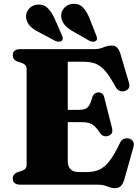

<svg xmlns="http://www.w3.org/2000/svg" viewBox="-20 -954 723 992"><path d="M250.5 -386.5H388Q419 -386.5 432.5 -399Q446 -411.5 455.5 -447Q459.5 -462.5 468.2 -469.5Q477 -476.5 488.5 -476.5Q512.5 -477 519 -449.5L558.5 -293.5Q562.5 -276.5 558 -266.8Q553.5 -257 540.5 -252.5Q527.5 -248 516.5 -251.2Q505.5 -254.5 497.5 -266Q482 -289.5 469 -301.8Q456 -314 440 -318.5Q424 -323 399 -323H250.5ZM46 -669.5Q46 -684 55.5 -692Q65 -700 85 -700H465Q486.5 -700 500.5 -704.5Q514.5 -709 527 -713.8Q539.5 -718.5 555.5 -718.5Q575.5 -718.5 586 -707Q596.5 -695.5 604 -669.5L646 -527.5Q651 -511.5 646 -500.5Q641 -489.5 627 -484.5Q610.5 -479 597.5 -484.8Q584.5 -490.5 576.5 -506.5Q555 -546 536.5 -571.2Q518 -596.5 499 -610.5Q480 -624.5 459.2 -629.8Q438.5 -635 412.5 -635H330V-122.5Q330 -93.5 344.8 -79.2Q359.5 -65 387.5 -65H427Q463.5 -65 491.5 -76.8Q519.5 -88.5 545 -121Q570.5 -153.5 600 -216Q606.5 -230.5 618 -235.8Q629.5 -241 644 -238.5Q660 -235.5 667.2 -223.8Q674.5 -212 669.5 -194.5L623.5 -31Q616.5 -6 605.8 6Q595 18 573 18Q558.5 18 546.8 13.5Q535 9 520.5 4.5Q506 0 484.5 0H85Q65 0 55.5 -8.2Q46 -16.5 46 -30.5Q46 -55 70.5 -64L92 -71Q105 -75.5 111.2 -83Q117.5 -90.5 117.5 -102.5V-597.5Q117.5 -609.5 111.2 -617Q105 -624.5 92 -629L70.5 -636Q46 -645 46 -669.5ZM260.5 -861.5 299 -774Q303 -765 304.2 -757.8Q305.5 -750.5 299.5 -744Q293.5 -738.5 284.2 -738.5Q275 -738.5 266 -742.5L184.5 -786Q153.5 -801 136.2 -818.5Q119 -836 115 -861.5Q112 -886 127.8 -906.2Q143.5 -926.5 171.5 -930Q203 -933.5 223.8 -914.5Q244.5 -895.5 260.5 -861.5ZM441.5 -861.5 476.5 -773Q480.5 -764 481.2 -756.5Q482 -749 475.5 -743Q469.5 -738 459.8 -738.5Q450 -739 441.5 -743.5L362 -789Q331.5 -805.5 315.2 -824Q299 -842.5 296 -868.5Q294.5 -893 311.2 -912.5Q328 -932 356.5 -934Q387.5 -936.5 407.5 -916.5Q427.5 -896.5 441.5 -861.5Z"/></svg>

Font: Fraunces ExtraBold
Style: Regular
Weight: 800
Version: Version 1.000;[b76b70a41]